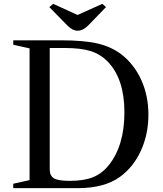

<svg xmlns="http://www.w3.org/2000/svg" viewBox="-20 -980 850 1000"><path d="M384 0H49V-23L134 -42V-728L49 -747V-770H298Q417 -770 488 -753.5Q559 -737 612 -697Q679 -645 716 -563Q753 -481 753 -383Q753 -281 714 -195.5Q675 -110 605 -59Q524 0 384 0ZM343 -38Q416 -38 463 -56.5Q510 -75 546 -119Q628 -221 628 -395Q628 -567 543 -657Q505 -697 453.5 -713.5Q402 -730 318 -730H239V-98Q239 -64 261.5 -51Q284 -38 343 -38ZM384 -820Q358 -820 331 -847L237 -943L257 -960L384 -902L513 -960L532 -943L439 -847Q412 -820 384 -820Z"/></svg>

Font: Libre Caslon Text
Style: Regular
Weight: 400
Designer: Pablo Impallari, Rodrigo Fuenzalida
Foundry: Pablo Impallari, Rodrigo Fuenzalida
Version: Version 1.002